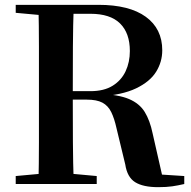

<svg xmlns="http://www.w3.org/2000/svg" viewBox="-20 -761 791 794"><path d="M45 0V-33L198 -47H227L380 -33V0ZM139 0Q141 -85 141 -171.5Q141 -258 141 -346V-394Q141 -481 141 -567.5Q141 -654 139 -741H285Q282 -656 281.5 -567.5Q281 -479 281 -379V-352Q281 -261 281.5 -174Q282 -87 285 0ZM634 13Q572 13 539 -7.5Q506 -28 498 -81L462 -230Q453 -271 440 -297.5Q427 -324 403.5 -336.5Q380 -349 339 -349H214V-384H354Q410 -384 446 -406.5Q482 -429 499.5 -466.5Q517 -504 517 -550Q517 -624 476.5 -664Q436 -704 354 -704H213V-741H387Q515 -741 583 -691.5Q651 -642 651 -553Q651 -505 625.5 -464Q600 -423 542.5 -395.5Q485 -368 390 -362V-373Q470 -370 513.5 -351.5Q557 -333 578.5 -298Q600 -263 611 -210L656 -12L587 -43L742 -33V0Q716 6 692.5 9.5Q669 13 634 13ZM45 -708V-741H213V-694H198Z"/></svg>

Font: Noto Serif JP ExtraLight
Style: Bold
Weight: 700
Version: Version 2.003-H1;hotconv 1.1.1;makeotfexe 2.6.0